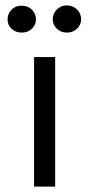

<svg xmlns="http://www.w3.org/2000/svg" viewBox="-20 -690 338 710"><path d="M184 0H106V-479H184ZM227 -569.5Q205 -569.5 190 -584Q175 -598.5 175 -619Q175 -640 190.2 -655Q205.5 -670 227 -670Q249.5 -670 264.8 -655Q280 -640 280 -619Q280 -598 264.8 -583.8Q249.5 -569.5 227 -569.5ZM60 -569.5Q38.5 -569.5 23.2 -583.2Q8 -597 8 -618Q8 -639 22.5 -654Q37 -669 60 -669Q83.5 -669 98.2 -654Q113 -639 113 -618Q113 -599 98.5 -584.2Q84 -569.5 60 -569.5Z"/></svg>

Font: Betina Sans
Style: Regular
Weight: 400
Designer: Jonathan Pinhorn (font) & Cristiano Sobral (main changes)
Version: Version 2.001;April 28, 2021;FontCreator 13.0.0.2655 32-bit;